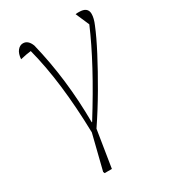

<svg xmlns="http://www.w3.org/2000/svg" viewBox="-169 -567 752 848"><g transform="rotate(-30 207.0 -143.5)"><path d="M176 -28Q244 -137 295.5 -232.5Q347 -328 381 -408L351 -477Q356 -478 360.5 -478Q365 -478 369 -478Q413 -478 413 -443Q413 -421 400 -391Q381 -344 346 -277Q311 -210 267.5 -135.5Q224 -61 178 7L148 195H111L108 187L152 11Q146 -251 98 -435Q77 -433 43 -425Q45 -453 57 -467.5Q69 -482 85 -482Q111 -482 124 -448Q173 -249 174 -28Z"/></g></svg>

Font: Piazzolla Thin
Style: Italic
Weight: 100
Italic angle: -11.3°
Designer: Juan Pablo del Peral
Foundry: Huerta Tipografica
Version: Version 1.330